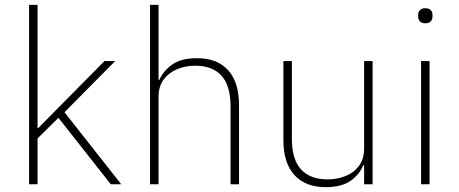

<svg xmlns="http://www.w3.org/2000/svg" viewBox="-20 -760 1892 792"><path d="M100 0V-740H135V-314V-232H138L218 -313L411 -508H455L246 -297L480 0H437L221 -274L135 -189V0Z M599 0V-740H634V-430H637Q653 -467 690 -493.5Q727 -520 793 -520Q876 -520 921 -470.5Q966 -421 966 -326V0H931V-320Q931 -407 893.5 -448Q856 -489 785 -489Q746 -489 711.5 -475Q677 -461 655.5 -432.5Q634 -404 634 -361V0Z M1482 0V-78H1478Q1465 -43 1428 -15.5Q1391 12 1323 12Q1240 12 1194.5 -38Q1149 -88 1149 -182V-508H1184V-188Q1184 -102 1222 -61Q1260 -20 1331 -20Q1370 -20 1404.5 -33.5Q1439 -47 1460.5 -75.5Q1482 -104 1482 -148V-508H1517V0Z M1734 -664Q1719 -664 1712 -672Q1705 -680 1705 -691V-700Q1705 -710 1712 -718Q1719 -726 1734 -726Q1750 -726 1757 -718Q1764 -710 1764 -700V-691Q1764 -680 1757 -672Q1750 -664 1734 -664ZM1717 0V-508H1752V0Z"/></svg>

Font: IBM Plex Sans ExtraLight
Style: Regular
Weight: 250
Designer: Mike Abbink, Paul van der Laan, Pieter van Rosmalen
Foundry: Bold Monday
Version: Version 3.201